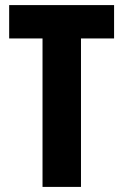

<svg xmlns="http://www.w3.org/2000/svg" viewBox="-20 -734 484 754"><path d="M298 0H147V-583H16V-714H428V-583H298Z"/></svg>

Font: Noto Sans Malayalam ExtraCondensed ExtraBold
Style: Regular
Weight: 800
Width: 2
Designer: Jelle Bosma - Monotype Design Team
Foundry: Monotype Imaging Inc.
Version: Version 2.104; ttfautohint (v1.8.4.7-5d5b)